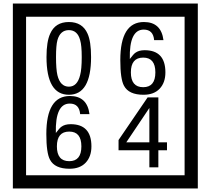

<svg xmlns="http://www.w3.org/2000/svg" viewBox="-20 -980 1195 1090"><path d="M1103 90H53V-960H1103ZM1028 15V-885H128V15ZM497 -656Q497 -442 371 -442Q244 -442 244 -656Q244 -744 265 -789Q294 -855 371 -855Q448 -855 477 -789Q497 -745 497 -656ZM444 -656Q444 -723 435 -752Q420 -809 371 -809Q322 -809 306 -752Q298 -723 298 -656Q298 -587 306 -553Q322 -488 371 -488Q419 -488 435 -554Q444 -587 444 -656ZM919 -569Q919 -511 886.5 -476.5Q854 -442 795 -442Q711 -442 684 -493Q663 -531 663 -639Q663 -855 797 -855Q895 -855 908 -752H855Q850 -812 796 -812Q713 -812 717 -645Q738 -673 748 -680Q768 -695 801 -695Q919 -695 919 -569ZM862 -569Q862 -653 793 -653Q723 -653 723 -569Q723 -485 793 -485Q862 -485 862 -569ZM499 -149Q499 -91 466.5 -56.5Q434 -22 375 -22Q291 -22 264 -73Q243 -111 243 -219Q243 -435 377 -435Q475 -435 488 -332H435Q430 -392 376 -392Q293 -392 297 -225Q318 -253 328 -260Q348 -275 381 -275Q499 -275 499 -149ZM442 -149Q442 -233 373 -233Q303 -233 303 -149Q303 -65 373 -65Q442 -65 442 -149ZM928 -127H879V-30H828V-127H653V-185L818 -427H879V-172H928ZM828 -172V-367L697 -172Z"/></svg>

Font: Unicode BMP Fallback SIL
Style: Regular
Weight: 400
Foundry: NRSI, SIL International
Version: Version 5.1 Based on Unicode 5.1